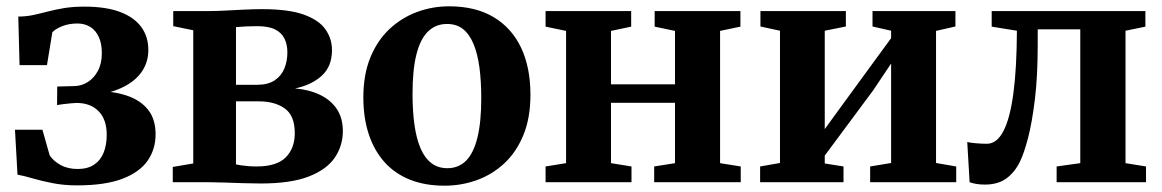

<svg xmlns="http://www.w3.org/2000/svg" viewBox="-20 -578 3686 609"><path d="M224.5 10Q183 10 147.2 3Q111.5 -4 83.5 -12.2Q55.5 -20.5 35.5 -24L27.5 -166.5H114.5L137.5 -85.5Q148.5 -68 171.5 -55Q194.5 -42 226.5 -42Q258 -42 278.5 -55.8Q299 -69.5 308.8 -94Q318.5 -118.5 318.5 -150.5Q318.5 -199 292.8 -225.2Q267 -251.5 222.5 -251.5Q216 -251.5 203.8 -250.2Q191.5 -249 179.2 -247.5Q167 -246 161 -244.5L161.5 -303.5L216.5 -305Q239 -305.5 258.5 -317.8Q278 -330 290.5 -353.2Q303 -376.5 303 -409.5Q303 -440 293.2 -461Q283.5 -482 266 -492.8Q248.5 -503.5 225.5 -503.5Q198 -503.5 176.2 -494.5Q154.5 -485.5 146 -475.5L129 -371.5H42L38 -525.5Q62.5 -525.5 84.8 -530.2Q107 -535 130.8 -541.2Q154.5 -547.5 182.8 -552.2Q211 -557 247.5 -557Q316 -557 361 -540Q406 -523 428.2 -492.2Q450.5 -461.5 450.5 -419.5Q450.5 -382 430.8 -352.2Q411 -322.5 373 -303Q335 -283.5 281 -276L283.5 -289.5Q339 -289 382 -274.8Q425 -260.5 449.2 -230.5Q473.5 -200.5 473.5 -152Q473.5 -104.5 448 -68Q422.5 -31.5 367.8 -10.8Q313 10 224.5 10Z M807 4Q780.5 4 750.5 3Q720.5 2 692.5 1Q664.5 0 644 0H528V-48.5L593 -59.5V-482L529.5 -495V-543H648Q667 -543 695.5 -544.5Q724 -546 755 -547.5Q786 -549 811.5 -549Q895 -549 943.2 -531.8Q991.5 -514.5 1012.2 -485Q1033 -455.5 1033 -419Q1033 -367.5 1000.8 -338Q968.5 -308.5 916 -297.5Q961.5 -293.5 995.5 -277Q1029.5 -260.5 1048.5 -232Q1067.5 -203.5 1067.5 -162Q1067.5 -116 1042 -78.2Q1016.5 -40.5 959.5 -18.2Q902.5 4 807 4ZM793.5 -50Q858 -50 886.5 -79Q915 -108 915 -155.5Q915 -211.5 883.2 -234Q851.5 -256.5 801.5 -256.5H728.5V-56.5Q735 -55 745.2 -53.5Q755.5 -52 768 -51Q780.5 -50 793.5 -50ZM728.5 -309H795Q830 -309 851.2 -323.2Q872.5 -337.5 882 -360.8Q891.5 -384 891.5 -412Q891.5 -437 882.2 -455.8Q873 -474.5 852.2 -484.8Q831.5 -495 795.5 -495Q777.5 -495 760.5 -494.2Q743.5 -493.5 728.5 -492Z M1132.5 -269Q1132.5 -341.5 1154.8 -395.8Q1177 -450 1215.5 -486Q1254 -522 1302.8 -540Q1351.5 -558 1404.5 -558Q1488 -558 1545.5 -523.8Q1603 -489.5 1632.8 -426.8Q1662.5 -364 1662.5 -277.5Q1662.5 -204 1640.2 -149.8Q1618 -95.5 1579.5 -59.8Q1541 -24 1492 -6.5Q1443 11 1390 11Q1328 11 1280 -8.2Q1232 -27.5 1199.2 -64.2Q1166.5 -101 1149.5 -152.8Q1132.5 -204.5 1132.5 -269ZM1399 -44.5Q1434.5 -44.5 1458.2 -68.2Q1482 -92 1494.2 -141.2Q1506.5 -190.5 1506.5 -266Q1506.5 -320 1500.8 -363.5Q1495 -407 1482.2 -438Q1469.5 -469 1449 -485.5Q1428.5 -502 1398 -502Q1362.5 -502 1338 -478.5Q1313.5 -455 1301 -406Q1288.5 -357 1288.5 -280.5Q1288.5 -226.5 1294.5 -183Q1300.5 -139.5 1313.5 -108.5Q1326.5 -77.5 1347.8 -61Q1369 -44.5 1399 -44.5Z M1710.5 0V-50L1775.5 -60.5V-480L1710.5 -493.5V-543H1982V-493.5L1918 -480V-310.5H2121V-480L2056.5 -493.5V-543H2328.5V-493.5L2264 -480V-60.5L2329.5 -50V0H2055V-50L2121 -60.5V-252H1918V-60.5L1983 -50V0Z M2391 0V-50L2454 -61V-480.5L2392 -494V-543H2663V-494L2596 -480.5V-168.5L2652 -245.5L2806.5 -457V-480.5L2747.5 -494V-543H3010.5V-494L2949 -480V-61L3013 -50V0H2740V-50L2806.5 -61V-376.5L2750 -292L2596 -84.5V-59.5L2655.5 -50V0Z M3103.5 7.5Q3088 7.5 3075.8 5.2Q3063.5 3 3055.5 0L3048 -127.5Q3058.5 -125 3076.5 -123.5Q3094.5 -122 3110.5 -122Q3141.5 -122 3162.5 -161.8Q3183.5 -201.5 3194.2 -281.2Q3205 -361 3205.5 -480.5L3125.5 -493.5V-543H3613V-493.5L3550 -480.5V-60.5L3615 -50V0H3331.5V-50L3406.5 -60.5V-485H3271.5V-436.5Q3271.5 -336 3262.5 -262.5Q3253.5 -189 3240.8 -140.2Q3228 -91.5 3215.5 -66Q3199.5 -32.5 3172.8 -12.5Q3146 7.5 3103.5 7.5Z"/></svg>

Font: Merriweather 48pt
Style: Bold
Weight: 700
Version: Version 2.100